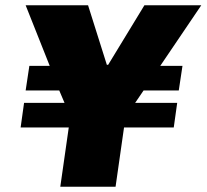

<svg xmlns="http://www.w3.org/2000/svg" viewBox="-20 -706 781 726"><path d="M741 -686 586 -457H670L656 -364H523L491 -317H650L637 -224H449L417 0H208L240 -224H58L71 -317H224L204 -364H77L91 -457H168L77 -686H313L384 -461H389L526 -686Z"/></svg>

Font: Chivo Black Italic
Style: Regular
Weight: 900
Italic angle: -8.05°
Designer: Hector Gatti
Foundry: Omnibus-Type
Version: Version 1.007